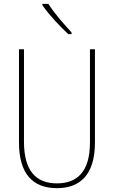

<svg xmlns="http://www.w3.org/2000/svg" viewBox="-20 -971 594 1001"><path d="M232 -951H201V-944C235 -894 293 -833 336 -793H353V-802C313 -846 265 -899 232 -951ZM475 -228V-714H449V-228C449 -72 379 -15 277 -15C169 -15 105 -79 105 -232V-714H79V-228C79 -66 150 10 277 10C390 10 475 -52 475 -228Z"/></svg>

Font: Noto Sans Sinhala Condensed Thin
Style: Regular
Weight: 100
Width: 3
Designer: Jelle Bosma - Monotype Design Team
Foundry: Monotype Imaging Inc.
Version: Version 2.006